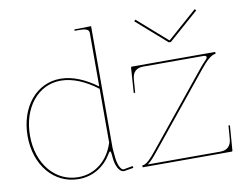

<svg xmlns="http://www.w3.org/2000/svg" viewBox="-81 -874 1254 988"><g transform="rotate(-10 546.0 -380.0)"><path d="M623 -520C620 -520 618 -517.5 618 -515.5L609 -385L616.5 -384.5L622 -455.5C625 -492 645.5 -510 680 -510H996.5C1005 -510 1010.5 -506.5 1010.5 -501C1010.5 -497.5 1008 -493 1003.5 -488.5C993 -478 981.5 -465.5 969 -450L665.5 -76C631.5 -34 609 -10 588 -10L587.5 0H1052.5C1054.5 0 1057.5 -1.5 1057.5 -4.5L1067.5 -134.5L1060 -135.5L1054.5 -65.5C1051.5 -29 1030.5 -10 996 -10H616.5C634.5 -22.5 652 -43.5 673.5 -70L977 -444C1012 -487.5 1039 -510 1058.5 -510V-520ZM682.5 -755 675.5 -747.5 832 -610H843L999.5 -747.5L992.5 -755L839 -620H836ZM440 -155.5C413 -68 344.5 -7.5 254 -7.5C133 -7.5 45 -113.5 45 -260C45 -406.5 130.5 -512.5 249 -512.5C312.5 -512.5 378 -483.5 440 -436ZM452.5 -761.5 387.5 -760H365V-752.5H387.5C426 -752.5 440 -746 440 -727.5V-448.5C379.5 -493.5 313.5 -522.5 249 -522.5C123.5 -522.5 32.5 -412 32.5 -260C32.5 -108 125.5 2.5 254 2.5C329.5 2.5 391 -37.5 427 -99C431 -106 434 -109.5 437 -109.5C440 -109.5 441.5 -104.5 442.5 -96L444.5 -73.5C448 -36.5 464 2.5 490 2.5H491L540 -5.5L538 -15.5L489.5 -6.5C474.5 -7 460.5 -37.5 457 -74.5L452.5 -124.5Z"/></g></svg>

Font: Znikomit
Style: Regular
Weight: 100
Designer: gluk
Foundry: gluk
Version: Version 0.55